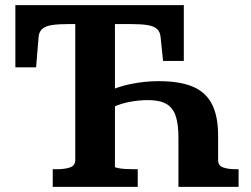

<svg xmlns="http://www.w3.org/2000/svg" viewBox="-20 -730 982 750"><path d="M600 -413Q681 -413 732 -392Q783 -371 807.5 -324Q832 -277 832 -200V-105Q832 -83 851.5 -76Q871 -69 901 -69H912V0H677V-191Q677 -246 666 -278Q655 -310 629 -324.5Q603 -339 558 -339Q518 -339 476.5 -330Q435 -321 395 -298V-369Q437 -391 491.5 -402Q546 -413 600 -413ZM186 0V-69H203Q233 -69 253.5 -76Q274 -83 274 -105V-636H249Q207 -636 182 -632Q157 -628 145 -617Q133 -606 131 -588L121 -467H40V-710H698V-492H617L607 -588Q605 -606 593 -617Q581 -628 556 -632Q531 -636 489 -636H429V-78Q429 -76 440.5 -73.5Q452 -71 468.5 -70Q485 -69 501 -69H518V0Z"/></svg>

Font: Roboto Serif SemiBold
Style: Regular
Weight: 600
Designer: Greg Gazdowicz
Foundry: Commercial Type
Version: Version 1.008